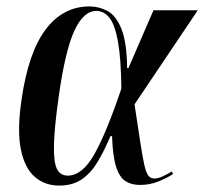

<svg xmlns="http://www.w3.org/2000/svg" viewBox="-20 -568 636 598"><path d="M164 10Q120 10 88.5 -17Q57 -44 45 -102.5Q33 -161 47 -257Q68 -404 122 -476Q176 -548 259 -548Q288 -548 314.5 -534Q341 -520 358 -478.5Q375 -437 376 -356H380L458 -536H596L399 -243Q410 -170 417 -124.5Q424 -79 429.5 -54.5Q435 -30 442 -21Q449 -12 461 -12Q473 -12 488.5 -19.5Q504 -27 515 -34L519 -26Q499 -13 472.5 -2.5Q446 8 416 8Q389 8 370.5 -4Q352 -16 341.5 -49Q331 -82 329 -144H324Q305 -99 284.5 -64.5Q264 -30 235.5 -10Q207 10 164 10ZM191 -21Q236 -21 273.5 -87Q311 -153 358 -292Q357 -385 347.5 -438Q338 -491 321 -512.5Q304 -534 280 -534Q240 -534 211.5 -472Q183 -410 163 -268Q149 -169 148 -115.5Q147 -62 157.5 -41.5Q168 -21 191 -21Z"/></svg>

Font: Noto Serif Display ExtraCondensed SemiBold
Style: Italic
Weight: 600
Width: 2
Italic angle: -12°
Designer: Monotype Design Team
Foundry: Monotype Imaging Inc.
Version: Version 2.009